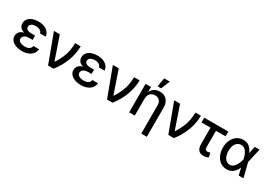

<svg xmlns="http://www.w3.org/2000/svg" viewBox="30 -1825 4363 3094"><g transform="rotate(30 2212.0 -278.5)"><path d="M148.9 -266.1Q95.7 -280.8 72.3 -312.3Q48.8 -343.8 48.8 -381.8Q48.8 -430.2 76.2 -465.3Q103.5 -500.5 152.3 -518.8Q201.2 -537.1 264.6 -537.1Q325.7 -537.1 372.8 -518.6Q419.9 -500 448.2 -465.3Q476.6 -430.7 481.4 -382.8H377Q370.1 -415 339.8 -433.6Q309.6 -452.1 261.7 -452.1Q228.5 -452.1 203.6 -442.6Q178.7 -433.1 165.5 -416.5Q152.3 -399.9 152.3 -378.9Q152.3 -347.7 179.7 -330.1Q207 -312.5 258.8 -312.5H326.2V-232.4H258.8Q226.1 -232.4 200 -222.2Q173.8 -211.9 159.2 -193.4Q144.5 -174.8 144.5 -151.4Q144.5 -129.9 159.4 -112.8Q174.3 -95.7 201.9 -85.9Q229.5 -76.2 265.6 -76.2Q319.8 -76.2 348.9 -95.2Q377.9 -114.3 386.7 -154.3H491.2Q486.8 -104 456.8 -66.9Q426.8 -29.8 377.2 -10Q327.6 9.8 265.6 9.8Q201.2 9.8 149.9 -9.3Q98.6 -28.3 69.3 -63.2Q40 -98.1 40 -143.6Q40 -184.6 65.7 -217.8Q91.3 -251 148.9 -266.1Z M550.8 -530.3H660.2L805.7 -106.4H811.5Q863.8 -190.4 892.1 -257.8Q920.4 -325.2 932.1 -387.9Q943.8 -450.7 946.3 -530.3H1048.8Q1047.4 -393.6 997.3 -258.1Q947.3 -122.6 850.6 0H748Z M1245.6 -266.1Q1192.4 -280.8 1168.9 -312.3Q1145.5 -343.8 1145.5 -381.8Q1145.5 -430.2 1172.9 -465.3Q1200.2 -500.5 1249 -518.8Q1297.9 -537.1 1361.3 -537.1Q1422.4 -537.1 1469.5 -518.6Q1516.6 -500 1544.9 -465.3Q1573.2 -430.7 1578.1 -382.8H1473.6Q1466.8 -415 1436.5 -433.6Q1406.2 -452.1 1358.4 -452.1Q1325.2 -452.1 1300.3 -442.6Q1275.4 -433.1 1262.2 -416.5Q1249 -399.9 1249 -378.9Q1249 -347.7 1276.4 -330.1Q1303.7 -312.5 1355.5 -312.5H1422.9V-232.4H1355.5Q1322.8 -232.4 1296.6 -222.2Q1270.5 -211.9 1255.9 -193.4Q1241.2 -174.8 1241.2 -151.4Q1241.2 -129.9 1256.1 -112.8Q1271 -95.7 1298.6 -85.9Q1326.2 -76.2 1362.3 -76.2Q1416.5 -76.2 1445.6 -95.2Q1474.6 -114.3 1483.4 -154.3H1587.9Q1583.5 -104 1553.5 -66.9Q1523.4 -29.8 1473.9 -10Q1424.3 9.8 1362.3 9.8Q1297.9 9.8 1246.6 -9.3Q1195.3 -28.3 1166 -63.2Q1136.7 -98.1 1136.7 -143.6Q1136.7 -184.6 1162.4 -217.8Q1188 -251 1245.6 -266.1Z M1647.5 -530.3H1756.8L1902.3 -106.4H1908.2Q1960.4 -190.4 1988.8 -257.8Q2017.1 -325.2 2028.8 -387.9Q2040.5 -450.7 2043 -530.3H2145.5Q2144 -393.6 2094 -258.1Q2043.9 -122.6 1947.3 0H1844.7Z M2361.3 0H2256.8V-530.3H2357.4V-443.4H2363.3Q2382.8 -487.8 2422.4 -512.5Q2461.9 -537.1 2519.5 -537.1Q2574.7 -537.1 2615.2 -514.4Q2655.8 -491.7 2678 -446.8Q2700.2 -401.9 2700.2 -336.9V199.2H2596.7V-324.2Q2596.7 -381.8 2566.9 -414.6Q2537.1 -447.3 2484.4 -447.3Q2448.7 -447.3 2420.7 -431.6Q2392.6 -416 2377 -386Q2361.3 -356 2361.3 -314.5ZM2471.7 -755.9H2576.2L2510.7 -592.8H2444.3Z M2788.1 -530.3H2897.5L3043 -106.4H3048.8Q3101.1 -190.4 3129.4 -257.8Q3157.7 -325.2 3169.4 -387.9Q3181.2 -450.7 3183.6 -530.3H3286.1Q3284.7 -393.6 3234.6 -258.1Q3184.6 -122.6 3087.9 0H2985.4Z M3795.9 -441.4H3617.2V-139.6Q3617.2 -103.5 3631.1 -92.3Q3645 -81.1 3668 -81.1Q3680.2 -81.1 3690.7 -84.5Q3701.2 -87.9 3712.9 -93.8L3732.4 -13.7Q3710.4 0 3689.7 4.9Q3668.9 9.8 3641.6 9.8Q3579.1 9.8 3547.4 -27.1Q3515.6 -64 3515.6 -142.6V-441.4H3347.7V-530.3H3795.9Z M3848.6 -265.6Q3848.6 -344.2 3878.2 -406.2Q3907.7 -468.3 3959.5 -502.7Q4011.2 -537.1 4076.2 -537.1Q4143.1 -537.1 4188.2 -500.7Q4233.4 -464.4 4258.8 -399.4H4260.3L4288.1 -530.3H4377L4316.9 -265.1L4383.8 0H4294.9L4264.2 -128.9H4262.7Q4235.8 -64.5 4189.2 -26.9Q4142.6 10.7 4074.2 10.7Q4007.8 10.7 3956.5 -24.2Q3905.3 -59.1 3877 -122.1Q3848.6 -185.1 3848.6 -265.6ZM4079.1 -78.1Q4122.1 -78.1 4153.3 -108.2Q4184.6 -138.2 4203.1 -179.9Q4221.7 -221.7 4231.4 -263.7L4231.9 -265.1L4231.4 -266.6Q4217.3 -337.9 4182.6 -393.1Q4147.9 -448.2 4084 -448.2Q4044.9 -448.2 4014.9 -425Q3984.9 -401.9 3968.5 -360.1Q3952.1 -318.4 3952.1 -264.6Q3952.1 -211.9 3968 -169.2Q3983.9 -126.5 4012.7 -102.3Q4041.5 -78.1 4079.1 -78.1Z"/></g></svg>

Font: Pretendard JP Medium
Style: Regular
Weight: 500
Designer: Base glyphs from Inter by Rasmus Andersson; Hangeul glyphs from Noto Sans CJK(Source Han Sans) by Jang Soo-young and Kan
Foundry: Kil Hyung-jin
Version: Version 1.309